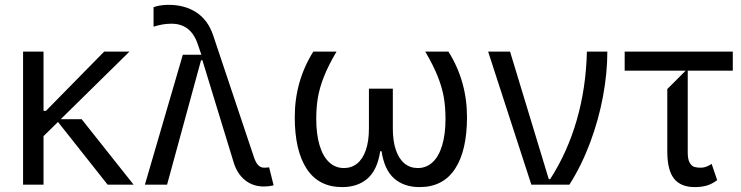

<svg xmlns="http://www.w3.org/2000/svg" viewBox="-20 -757 3038 787"><path d="M527.7 0H421.2L217.7 -257.1L158.4 -198.9V0H74.6V-545.5H158.4V-302.6H168.3L407 -545.5H510.7L229 -268.5H314.6Z M573.9 0 729.4 -532.7H805.4L789.8 -578.1Q761.4 -659.8 683.2 -659.8Q664.4 -659.8 648.1 -657.1Q631.7 -654.5 609.4 -647.7V-727.3Q616.5 -730.8 633.5 -734Q650.6 -737.2 670.5 -737.2Q737.6 -737.2 785.2 -706Q832.7 -674.7 853.7 -612.2L1021.3 -111.5Q1028.8 -89.5 1038.9 -79.5Q1049 -69.6 1063.2 -69.6Q1066.8 -69.6 1074.6 -70.3L1083.1 -71L1101.6 2.8Q1081.7 7.5 1061.8 7.5Q1017 7.5 984.7 -18.3Q952.4 -44 937.9 -90.9L809.7 -509.9H804L664.8 0Z M1538.4 -137.1Q1527 -60.7 1486.7 -25.4Q1446.4 9.9 1382.5 9.9Q1286.6 9.9 1237.4 -64.6Q1188.2 -139.2 1188.2 -277Q1188.2 -424 1264.2 -545.5H1359.4Q1325.6 -488.3 1307.7 -442.6Q1289.8 -397 1283 -356.9Q1276.3 -316.8 1276.3 -269.9Q1276.3 -206.7 1290 -161.2Q1303.6 -115.8 1329.2 -92Q1354.8 -68.2 1389.9 -68.2Q1421.2 -68.2 1444.1 -86.8Q1467 -105.5 1479.6 -141.9Q1492.2 -178.3 1492.2 -230.1V-393.5H1590.2V-230.1Q1590.2 -178.3 1602.8 -141.9Q1615.4 -105.5 1638.3 -86.8Q1661.2 -68.2 1692.5 -68.2Q1727.6 -68.2 1753.2 -92Q1778.8 -115.8 1792.4 -161.2Q1806.1 -206.7 1806.1 -269.9Q1806.1 -316.8 1799.4 -356.9Q1792.6 -397 1774.7 -442.6Q1756.7 -488.3 1723 -545.5H1818.2Q1894.2 -424 1894.2 -277Q1894.2 -139.2 1845 -64.6Q1795.8 9.9 1699.9 9.9Q1636 9.9 1595.7 -25.4Q1555.4 -60.7 1544 -137.1Z M2158 0 1980.8 -545.5H2070.7L2229.4 -22.7H2235.1Q2305.8 -132.5 2343.9 -264.2Q2382.1 -396 2385.7 -545.5H2469.5Q2469.5 -458.5 2451.7 -362.2Q2433.9 -266 2398.8 -172.1Q2363.6 -78.1 2313.9 0Z M2715.2 -136.4V-392L2790.5 -467.3H2540.5V-545.5H2983.7V-467.3H2799V-132.1Q2799 -103.3 2807.2 -89.7Q2815.3 -76 2826.2 -72.8Q2837 -69.6 2853 -69.6Q2864.7 -69.6 2876.4 -74.2Q2888.1 -78.8 2897 -85.2L2919.7 -18.5Q2897 -1.8 2875.5 4.1Q2854 9.9 2827.4 9.9Q2770.6 9.9 2742.9 -24.7Q2715.2 -59.3 2715.2 -136.4Z"/></svg>

Font: Riot Sans
Style: Regular
Weight: 400
Designer: Rasmus Andersson
Foundry: rsms
Version: Version 4.001